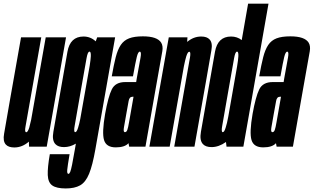

<svg xmlns="http://www.w3.org/2000/svg" viewBox="-48 -805 1722 1054"><path d="M111.5 0 110.5 -27.5Q74 4.5 30.5 4.5Q-1.5 4.5 -16 -11.5Q-33 -30 -25.5 -71Q-12.5 -147 4.5 -243.5L67.5 -600H178.5L115.5 -243Q97.5 -141 92 -110Q87 -83 94 -79.5Q95 -79 96 -79Q104.5 -79 112.5 -104.5Q117.5 -122 123 -147.5L203 -600H314.5L208.5 0Z M313 229.5Q262.5 229.5 239.2 213.2Q216 197 214.2 156.2Q212.5 115.5 225.5 41.5H334Q323.5 103 321.2 126.2Q319 149.5 327.5 149.5Q333 149.5 337.5 138.5Q342 127.5 347.8 98.5Q353.5 69.5 363 15.5L368.5 -16.5Q336.5 2.5 303.5 2.5Q271.5 2.5 256.5 -13.5Q236.5 -34 245 -81.5Q260 -165.5 283.5 -301Q307.5 -437 322.2 -520.8Q337 -604.5 410.5 -604.5Q449 -604.5 477.5 -578L485.5 -600H584L475.5 15Q460 103 441 149.2Q422 195.5 391.8 212.5Q361.5 229.5 313 229.5ZM444.5 -445Q449.5 -477 450.5 -496Q451.5 -519 445 -521.5Q444 -521.5 443 -521.5Q433.5 -521.5 427.2 -486Q421 -450.5 394.5 -301Q368 -150.5 362 -115Q356 -83 363.5 -79.5Q364 -79.5 365 -79.5Q373.5 -79.5 381 -105Q386.5 -122.5 392.5 -151.5Z M661 0 657.5 -19Q637 4 587.5 4Q535.5 4 523.2 -36Q511 -76 529 -179.5Q546 -274.5 565.8 -314.5Q585.5 -354.5 639.5 -354.5H699.5L703 -376Q717.5 -456.5 723.5 -489Q728.5 -517.5 721.5 -521Q720.5 -521.5 719.5 -521.5Q710 -521.5 702.8 -491.8Q695.5 -462 682 -386H565.5Q576.5 -448.5 587.2 -490.8Q598 -533 615 -558.2Q632 -583.5 660.8 -594.5Q689.5 -605.5 736.5 -605.5Q815.5 -605.5 837 -570.5Q848 -552 843 -523.5Q828.5 -441.5 805 -309.5L750.5 0ZM660 -131.5 685 -274H680Q662 -274 658.2 -250.8Q654.5 -227.5 645.5 -180.5Q637.5 -134 632.5 -106.5Q628.5 -83.5 635 -80Q636.5 -79.5 638 -79.5Q646.5 -79.5 651 -92Q655.5 -104.5 660 -132Z M772 0 878.5 -600H981L979.5 -575Q1014.5 -604.5 1056.5 -604.5Q1088 -604.5 1102.5 -588.5Q1120 -570 1112.5 -529Q1099.5 -453 1082.5 -356.5L1019.5 0H908.5L971.5 -357Q989.5 -459.5 995 -490Q999.5 -517 993 -520.5Q992 -521 991 -521Q982.5 -521 974.5 -495.5Q968 -474 961.5 -441L883.5 0Z M1195.5 0 1192.5 -25.5Q1153 2.5 1113.5 2.5Q1081.5 2.5 1066.5 -13.5Q1046.5 -34 1055 -81.5Q1070 -165.5 1093.5 -301Q1117.5 -437 1132.2 -520.8Q1147 -604.5 1220.5 -604.5Q1253.5 -604.5 1279 -585L1314 -785H1426L1288 0ZM1205 -164 1253.5 -440.5Q1259.5 -475.5 1260.5 -496Q1261.5 -519 1255 -521.5Q1254 -521.5 1253 -521.5Q1243.5 -521.5 1237.2 -486Q1231 -450.5 1204.5 -301Q1178 -150.5 1172 -115Q1166 -83 1173.5 -79.5Q1174 -79.5 1175 -79.5Q1183.5 -79.5 1191 -105Q1198 -126 1205 -164Z M1470.5 0 1467 -19Q1446.5 4 1397 4Q1345 4 1332.8 -36Q1320.5 -76 1338.5 -179.5Q1355.5 -274.5 1375.2 -314.5Q1395 -354.5 1449 -354.5H1509L1512.5 -376Q1527 -456.5 1533 -489Q1538 -517.5 1531 -521Q1530 -521.5 1529 -521.5Q1519.5 -521.5 1512.2 -491.8Q1505 -462 1491.5 -386H1375Q1386 -448.5 1396.8 -490.8Q1407.5 -533 1424.5 -558.2Q1441.5 -583.5 1470.2 -594.5Q1499 -605.5 1546 -605.5Q1625 -605.5 1646.5 -570.5Q1657.5 -552 1652.5 -523.5Q1638 -441.5 1614.5 -309.5L1560 0ZM1469.5 -131.5 1494.5 -274H1489.5Q1471.5 -274 1467.8 -250.8Q1464 -227.5 1455 -180.5Q1447 -134 1442 -106.5Q1438 -83.5 1444.5 -80Q1446 -79.5 1447.5 -79.5Q1456 -79.5 1460.5 -92Q1465 -104.5 1469.5 -132Z"/></svg>

Font: Anybody UltraCondensed SemiBold
Style: Italic
Weight: 600
Width: 1
Italic angle: -10°
Designer: Tyler Finck
Foundry: Etcetera Type Company
Version: Version 1.010; ttfautohint (v1.8.3) -l 8 -r 50 -G 200 -x 14 